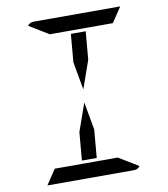

<svg xmlns="http://www.w3.org/2000/svg" viewBox="-104 -1086 1024 1173"><g transform="rotate(-10 408.0 -500.0)"><path d="M381 -713 396 -887H488L473 -713L412 -540ZM435 -287 420 -113H328L343 -287L404 -460ZM269 -907 147 -981Q161 -1000 184 -1000H720Q720 -1000 722 -1000L660 -907H657H626H490H398ZM547 -93 669 -19Q655 0 632 0H96Q96 0 94 0L156 -93H159H190H326H418Z"/></g></svg>

Font: DSEG14 Modern
Style: Italic
Weight: 400
Italic angle: -5°
Designer: Keshikan(Twitter:@keshinomi_88pro)
Version: Version 0.46